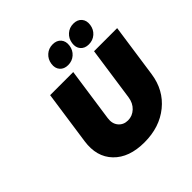

<svg xmlns="http://www.w3.org/2000/svg" viewBox="-235 -1148 1363 1363"><g transform="rotate(-45 446.5 -467.0)"><path d="M162.1 -296.9 220.2 -701.2H452.1L394 -296.9Q386.7 -246.6 413.3 -214.8Q439.9 -183.1 484.9 -183.1Q528.8 -183.1 562.3 -214.4Q595.7 -245.6 603 -296.9L661.1 -701.2H893.1L835 -296.9Q814.9 -157.2 712.2 -73.7Q609.4 9.8 457 9.8Q303.7 9.8 222.9 -74Q142.1 -157.7 162.1 -296.9ZM383.8 -852.1Q389.6 -892.6 418.5 -918.2Q447.3 -943.8 487.8 -943.8Q528.3 -943.8 550 -918.2Q571.8 -892.6 565.9 -852.1Q560.1 -812 531.2 -786.6Q502.4 -761.2 461.9 -761.2Q421.4 -761.2 399.7 -786.6Q377.9 -812 383.8 -852.1ZM591.8 -852.1Q597.7 -892.6 626.5 -918.2Q655.3 -943.8 695.8 -943.8Q736.3 -943.8 758.1 -918.2Q779.8 -892.6 773.9 -852.1Q768.1 -812 739.3 -786.6Q710.4 -761.2 669.9 -761.2Q629.4 -761.2 607.7 -786.6Q585.9 -812 591.8 -852.1Z"/></g></svg>

Font: Trueno Black
Style: Italic
Weight: 900
Designer: Julieta Ulanovsky
Foundry: Julieta Ulanovsky
Version: Version 3.001b | FøM Fix